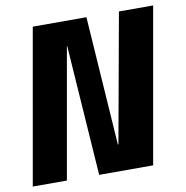

<svg xmlns="http://www.w3.org/2000/svg" viewBox="-103 -749 797 823"><g transform="rotate(-10 295.5 -337.5)"><path d="M-26 0H122.5L222.5 -567H224L263 0H498L617 -675H468L367 -114.5H364.5L326.5 -675H93Z"/></g></svg>

Font: Anybody Condensed
Style: Bold Italic
Weight: 700
Width: 3
Italic angle: -10°
Version: Version 1.113;gftools[0.9.25]